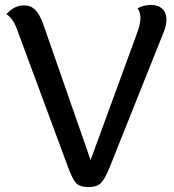

<svg xmlns="http://www.w3.org/2000/svg" viewBox="-20 -753 708 782"><path d="M540 -719Q566 -733 595 -733Q624 -733 641 -717Q658 -701 658 -675Q658 -649 647 -623L426 -70Q407 -23 390.5 -7Q374 9 340 9Q306 9 290.5 -7Q275 -23 258 -70L48 -637Q31 -681 6 -695Q37 -731 78 -731Q105 -731 123 -713.5Q141 -696 156 -655L349 -101L540 -623Q552 -657 552 -681Q552 -705 540 -719Z"/></svg>

Font: Laila Medium
Style: Regular
Weight: 500
Designer: Hitesh Malaviya
Foundry: Indian Type Foundry
Version: Version 1.302;PS 1.0;hotconv 1.0.78;makeotf.lib2.5.61930; tt